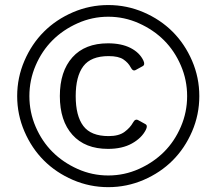

<svg xmlns="http://www.w3.org/2000/svg" viewBox="-20 -735 848 769"><path d="M48.8 -350.1Q48.8 -424.3 77.9 -491.7Q106.9 -559.1 155.8 -607.9Q204.6 -656.7 272 -685.8Q339.4 -714.8 413.6 -714.8Q487.8 -714.8 555.2 -685.8Q622.6 -656.7 671.4 -607.9Q720.2 -559.1 749.3 -491.7Q778.3 -424.3 778.3 -350.1Q778.3 -275.9 749.3 -208.5Q720.2 -141.1 671.4 -92.3Q622.6 -43.5 555.2 -14.4Q487.8 14.6 413.6 14.6Q339.4 14.6 272 -14.4Q204.6 -43.5 155.8 -92.3Q106.9 -141.1 77.9 -208.5Q48.8 -275.9 48.8 -350.1ZM97.7 -350.1Q97.7 -285.6 122.8 -227.3Q147.9 -168.9 190.2 -126.7Q232.4 -84.5 290.8 -58.3Q349.1 -32.2 413.6 -32.2Q478 -32.2 536.4 -58.3Q594.7 -84.5 637 -126.7Q679.2 -168.9 704.3 -227.3Q729.5 -285.6 729.5 -350.1Q729.5 -414.6 704.3 -472.9Q679.2 -531.2 637 -573.5Q594.7 -615.7 536.4 -641.8Q478 -668 413.6 -668Q349.1 -668 290.8 -641.8Q232.4 -615.7 190.2 -573.5Q147.9 -531.2 122.8 -472.9Q97.7 -414.6 97.7 -350.1ZM219.7 -350.1Q219.7 -449.2 270 -505.4Q320.3 -561.5 412.6 -561.5Q466.3 -561.5 502.7 -543Q539.1 -524.4 554.2 -492.7Q562 -476.1 551.8 -470.2L523.4 -454.6Q512.2 -448.2 503.4 -465.3Q494.1 -483.4 474.6 -496.8Q455.1 -510.3 415 -510.3Q344.2 -510.3 313.7 -469.7Q283.2 -429.2 283.2 -350.1Q283.2 -271 313.7 -230.5Q344.2 -189.9 415 -189.9Q456.1 -189.9 478.8 -206.8Q501.5 -223.6 512.7 -244.1Q521.5 -260.3 533.2 -253.9L562.5 -237.8Q572.8 -231.9 564 -214.8Q547.4 -182.1 508.5 -160.4Q469.7 -138.7 412.6 -138.7Q320.8 -138.7 270.3 -194.8Q219.7 -251 219.7 -350.1Z"/></svg>

Font: Istok Web
Style: BoldItalic
Weight: 700
Italic angle: -13°
Designer: Andrey V. Panov
Foundry: Andrey V. Panov
Version: Version 1.0.2g